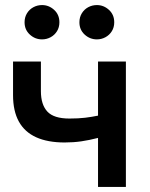

<svg xmlns="http://www.w3.org/2000/svg" viewBox="-20 -738 594 758"><path d="M367 0V-193.5Q332 -184.5 300.8 -180Q269.5 -175.5 235 -175.5Q168.5 -175.5 123 -196Q77.5 -216.5 54.5 -258Q31.5 -299.5 31.5 -362.5V-495H141.5V-378Q141.5 -325 167 -297.5Q192.5 -270 254 -270Q289.5 -270 316.2 -273.2Q343 -276.5 367 -281.5V-495H477V0ZM146 -582.5Q118.5 -582.5 97.8 -601.5Q77 -620.5 77 -650Q77 -670 86.5 -685.5Q96 -701 111.8 -709.5Q127.5 -718 146 -718Q173 -718 193.8 -699Q214.5 -680 214.5 -650Q214.5 -630 205 -614.8Q195.5 -599.5 179.8 -591Q164 -582.5 146 -582.5ZM362.5 -582.5Q335 -582.5 314.2 -601.5Q293.5 -620.5 293.5 -650Q293.5 -670 303 -685.5Q312.5 -701 328.2 -709.5Q344 -718 362.5 -718Q389.5 -718 410.2 -699Q431 -680 431 -650Q431 -630 421.5 -614.8Q412 -599.5 396.2 -591Q380.5 -582.5 362.5 -582.5Z"/></svg>

Font: Geologica Cursive
Style: Regular
Weight: 400
Designer: Sindre Bremnes, Frode Helland
Foundry: Monokrom Skriftforlag AS
Version: Version 1.010;gftools[0.9.28]